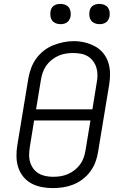

<svg xmlns="http://www.w3.org/2000/svg" viewBox="-20 -957 640 985"><path d="M251 8Q222 8 193.5 2.5Q165 -3 141 -16Q117 -29 99.5 -50.5Q82 -72 73.5 -98.5Q65 -125 64.5 -154.5Q64 -184 69 -213L126 -558Q131 -584 140.5 -609.5Q150 -635 166.5 -657.5Q183 -680 205.5 -697.5Q228 -715 253.5 -725Q279 -735 305.5 -740.5Q332 -746 358 -746Q388 -746 416 -739Q444 -732 468 -719Q492 -706 509.5 -684.5Q527 -663 535.5 -636.5Q544 -610 544.5 -580.5Q545 -551 540 -522L483 -177Q479 -151 469.5 -125.5Q460 -100 443.5 -77.5Q427 -55 404 -37.5Q381 -20 355.5 -10Q330 0 303.5 4Q277 8 251 8ZM165 -396H454L476 -532Q480 -552 480 -572Q480 -592 474.5 -610Q469 -628 457.5 -643.5Q446 -659 430 -668.5Q414 -678 394.5 -681.5Q375 -685 355 -685Q336 -685 317 -682Q298 -679 280 -671Q262 -663 245.5 -650Q229 -637 217.5 -620.5Q206 -604 199.5 -585.5Q193 -567 190 -548ZM252 -50Q272 -50 291 -53Q310 -56 328.5 -64Q347 -72 363 -84.5Q379 -97 391 -113.5Q403 -130 409.5 -149Q416 -168 419 -187L444 -339H155L133 -203Q130 -184 129.5 -164Q129 -144 134.5 -125.5Q140 -107 151 -92Q162 -77 178 -67.5Q194 -58 213 -54Q232 -50 252 -50ZM490 -833Q478 -833 466.5 -837.5Q455 -842 448 -851Q441 -860 439 -872.5Q437 -885 439 -898Q440 -906 444.5 -914.5Q449 -923 456.5 -928Q464 -933 473 -935Q482 -937 490 -937Q503 -937 514.5 -932.5Q526 -928 533 -919Q540 -910 542 -897.5Q544 -885 542 -872Q540 -864 535.5 -855.5Q531 -847 523.5 -842Q516 -837 507.5 -835Q499 -833 490 -833ZM290 -833Q278 -833 266.5 -837.5Q255 -842 248 -851Q241 -860 239 -872.5Q237 -885 239 -898Q240 -906 244.5 -914.5Q249 -923 256.5 -928Q264 -933 273 -935Q282 -937 290 -937Q303 -937 314.5 -932.5Q326 -928 333 -919Q340 -910 342 -897.5Q344 -885 342 -872Q340 -864 335.5 -855.5Q331 -847 323.5 -842Q316 -837 307.5 -835Q299 -833 290 -833Z"/></svg>

Font: Iosevka Slab LtExObl
Style: Regular
Weight: 300
Width: 7
Italic angle: -9°
Monospace: yes
Designer: Belleve Invis
Foundry: Belleve Invis
Version: Version 11.1.0; ttfautohint (v1.8.3)